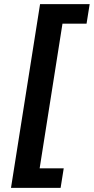

<svg xmlns="http://www.w3.org/2000/svg" viewBox="-20 -725 452 925"><path d="M33 180 173 -705H412L397 -611H281L171 86H287L272 180Z"/></svg>

Font: Mulish ExtraLight
Style: Italic
Weight: 200
Italic angle: -9°
Designer: Vernon Adams
Foundry: Vernon Adams
Version: Version 3.603